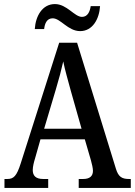

<svg xmlns="http://www.w3.org/2000/svg" viewBox="-20 -924 663 944"><path d="M374 -771C435 -771 468 -830 472 -894H426C422 -867 411 -841 383 -841C346 -841 309 -904 250 -904C188 -904 155 -845 151 -781H197C200 -808 210 -834 239 -834C278 -834 314 -771 374 -771ZM2 0H217V-44H192C156 -44 141 -60 141 -88C141 -105 147 -128 152 -144L179 -239H397L427 -136C432 -118 437 -97 437 -84C437 -58 421 -44 389 -44H367V0H623V-44H614C579 -44 562 -55 550 -94L359 -714H271L82 -121C62 -58 47 -44 16 -44H2ZM197 -291 255 -486C270 -536 282 -581 291 -622C299 -581 313 -534 328 -478L381 -291Z"/></svg>

Font: Noto Serif Sinhala Condensed Medium
Style: Regular
Weight: 500
Width: 3
Designer: Jelle Bosma - Monotype Design Team
Foundry: Monotype Imaging Inc.
Version: Version 2.007